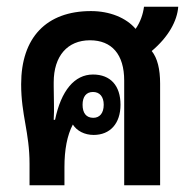

<svg xmlns="http://www.w3.org/2000/svg" viewBox="-20 -552 560 572"><path d="M68 0H172V-54C172 -106 180 -149 197 -181C209 -162 232 -150 259 -150C308 -150 339 -184 339 -240C339 -297 309 -330 257 -330C202 -330 162 -282 144 -195H140C142 -228 140 -254 140 -295V-307C140 -385 181 -432 248 -432C313 -432 350 -390 350 -312V0H457V-303C457 -346 449 -379 432 -400C482 -442 508 -490 511 -532H409C406 -509 398 -486 384 -466C356 -499 307 -519 251 -519C118 -519 43 -440 43 -301C43 -209 68 -158 68 -64ZM258 -201C237 -201 226 -215 226 -240C226 -264 237 -278 257 -278C277 -278 289 -264 289 -240C289 -215 277 -201 258 -201Z"/></svg>

Font: Noto Sans Thai Looped UI Narrow Medium
Style: Regular
Weight: 500
Width: 4
Designer: Cadson Demak Team
Foundry: Cadson Demak Co., Ltd.
Version: Version 1.000